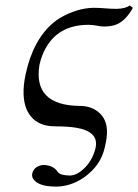

<svg xmlns="http://www.w3.org/2000/svg" viewBox="-20 -462 512 711"><path d="M184.6 5.9Q105.5 5.9 78.1 -58.1Q58.1 -107.4 74.7 -186Q102.1 -314.5 177.7 -377.9Q189.5 -387.7 201.2 -395Q264.2 -431.6 325.2 -433.1Q346.7 -433.1 368.7 -431.2Q391.6 -429.2 412.1 -429.2Q445.3 -430.2 460 -441.9L472.2 -433.1Q442.9 -380.4 403.8 -368.7Q386.2 -363.8 364.3 -363.8Q354 -363.8 340.3 -366.7Q322.3 -370.1 307.6 -370.1Q191.9 -370.1 144.5 -274.9Q132.3 -250 126 -221.2Q102.1 -71.8 274.9 -69.8Q326.7 -69.8 356.4 -35.2Q357.9 -33.7 357.9 -33.2Q384.3 0 372.6 62.5Q371.1 70.8 368.2 83Q353.5 151.4 290 195.8Q241.7 228.5 188.5 229Q120.6 229 102.5 199.7Q97.7 190.9 99.1 182.1Q104.5 156.2 132.8 149.9Q137.7 148.9 141.1 148.9Q178.2 149.9 193.8 174.8Q202.6 187.5 238.8 188Q266.6 188 297.4 155.8Q324.7 126 334 85Q346.7 24.4 260.3 10.7Q228.5 5.9 184.6 5.9Z"/></svg>

Font: Linux Biolinum Capitals O
Style: Italic Samll Caps
Weight: 400
Italic angle: -12°
Designer: Philipp H. Poll
Foundry: Philipp H. Poll
Version: Version 0.6.2